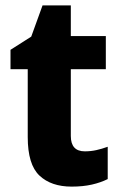

<svg xmlns="http://www.w3.org/2000/svg" viewBox="-20 -683 447 713"><path d="M295 -121Q317 -121 337.5 -125.5Q358 -130 380 -138V-18Q354 -5 321 2.5Q288 10 246 10Q170 10 126.5 -31Q83 -72 83 -174V-426H19V-498L96 -547L138 -663H243V-549H373V-426H243V-178Q243 -121 295 -121Z"/></svg>

Font: Noto Sans Sinhala SemiCondensed ExtraBold
Style: Regular
Weight: 800
Width: 4
Designer: Jelle Bosma - Monotype Design Team
Foundry: Monotype Imaging Inc.
Version: Version 2.006; ttfautohint (v1.8.4.7-5d5b)